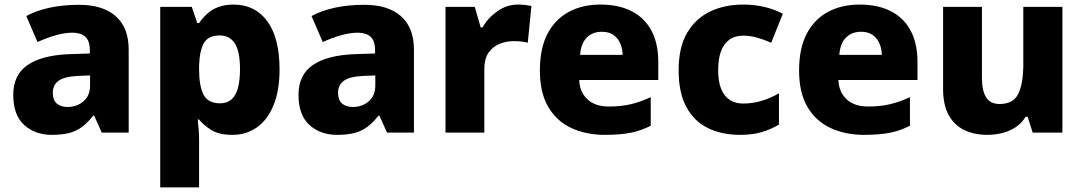

<svg xmlns="http://www.w3.org/2000/svg" viewBox="-20 -580 4738 840"><path d="M326 -559Q430 -559 486.5 -509Q543 -459 543 -363V0H425L392 -74H388Q365 -45 340.5 -26Q316 -7 284 1.5Q252 10 206 10Q134 10 86 -33Q38 -76 38 -165Q38 -252 100 -295Q162 -338 281 -343L373 -346V-359Q373 -402 353 -419.5Q333 -437 297 -437Q263 -437 223 -425.5Q183 -414 144 -396L95 -510Q140 -534 198 -546.5Q256 -559 326 -559ZM323 -248Q261 -245 236 -226.5Q211 -208 211 -174Q211 -142 228.5 -127Q246 -112 275 -112Q317 -112 345.5 -137Q374 -162 374 -206V-250Z M1002 -560Q1096 -560 1149.5 -487Q1203 -414 1203 -276Q1203 -183 1176.5 -119Q1150 -55 1103.5 -22.5Q1057 10 997 10Q938 10 904 -11.5Q870 -33 851 -57H845Q847 -38 849 -15.5Q851 7 851 34V240H681V-550H819L843 -479H851Q866 -501 886 -519.5Q906 -538 934.5 -549Q963 -560 1002 -560ZM941 -425Q891 -425 872 -391.5Q853 -358 851 -292V-277Q851 -204 870.5 -166Q890 -128 943 -128Q972 -128 991.5 -144Q1011 -160 1020.5 -193.5Q1030 -227 1030 -278Q1030 -355 1007.5 -390Q985 -425 941 -425Z M1574 -559Q1678 -559 1734.5 -509Q1791 -459 1791 -363V0H1673L1640 -74H1636Q1613 -45 1588.5 -26Q1564 -7 1532 1.5Q1500 10 1454 10Q1382 10 1334 -33Q1286 -76 1286 -165Q1286 -252 1348 -295Q1410 -338 1529 -343L1621 -346V-359Q1621 -402 1601 -419.5Q1581 -437 1545 -437Q1511 -437 1471 -425.5Q1431 -414 1392 -396L1343 -510Q1388 -534 1446 -546.5Q1504 -559 1574 -559ZM1571 -248Q1509 -245 1484 -226.5Q1459 -208 1459 -174Q1459 -142 1476.5 -127Q1494 -112 1523 -112Q1565 -112 1593.5 -137Q1622 -162 1622 -206V-250Z M2246 -560Q2262 -560 2279 -558Q2296 -556 2305 -554L2289 -393Q2279 -396 2264 -398Q2249 -400 2226 -400Q2198 -400 2169 -389.5Q2140 -379 2119.5 -352.5Q2099 -326 2099 -275V0H1929V-550H2057L2083 -460H2091Q2114 -501 2155.5 -530.5Q2197 -560 2246 -560Z M2607 -560Q2686 -560 2742.5 -531.5Q2799 -503 2829.5 -447Q2860 -391 2860 -309V-230H2514Q2516 -178 2549.5 -146Q2583 -114 2645 -114Q2697 -114 2739.5 -124Q2782 -134 2827 -155V-30Q2787 -9 2741 0.5Q2695 10 2626 10Q2544 10 2479.5 -20Q2415 -50 2378.5 -112.5Q2342 -175 2342 -271Q2342 -369 2375.5 -432.5Q2409 -496 2468.5 -528Q2528 -560 2607 -560ZM2613 -441Q2573 -441 2547.5 -416Q2522 -391 2518 -340H2704Q2703 -383 2680 -412Q2657 -441 2613 -441Z M3218 10Q3137 10 3076.5 -20Q3016 -50 2982.5 -112.5Q2949 -175 2949 -272Q2949 -373 2986 -436Q3023 -499 3086.5 -529.5Q3150 -560 3232 -560Q3281 -560 3325 -549.5Q3369 -539 3405 -520L3354 -393Q3322 -407 3292 -415.5Q3262 -424 3231 -424Q3197 -424 3172.5 -407.5Q3148 -391 3135 -357.5Q3122 -324 3122 -273Q3122 -222 3135.5 -190Q3149 -158 3173.5 -142.5Q3198 -127 3231 -127Q3273 -127 3312.5 -139Q3352 -151 3388 -172V-35Q3355 -15 3314 -2.5Q3273 10 3218 10Z M3741 -560Q3820 -560 3876.5 -531.5Q3933 -503 3963.5 -447Q3994 -391 3994 -309V-230H3648Q3650 -178 3683.5 -146Q3717 -114 3779 -114Q3831 -114 3873.5 -124Q3916 -134 3961 -155V-30Q3921 -9 3875 0.5Q3829 10 3760 10Q3678 10 3613.5 -20Q3549 -50 3512.5 -112.5Q3476 -175 3476 -271Q3476 -369 3509.5 -432.5Q3543 -496 3602.5 -528Q3662 -560 3741 -560ZM3747 -441Q3707 -441 3681.5 -416Q3656 -391 3652 -340H3838Q3837 -383 3814 -412Q3791 -441 3747 -441Z M4628 -550V0H4498L4476 -69H4467Q4450 -41 4423.5 -23.5Q4397 -6 4365 2Q4333 10 4299 10Q4243 10 4199 -11Q4155 -32 4130.5 -76.5Q4106 -121 4106 -191V-550H4276V-239Q4276 -183 4294.5 -154Q4313 -125 4353 -125Q4414 -125 4435.5 -170.5Q4457 -216 4457 -300V-550Z"/></svg>

Font: Noto Sans Syriac Eastern ExtraBold
Style: Regular
Weight: 800
Designer: Patrick Giasson and the Monotype Design Team
Foundry: Monotype Imaging Inc.
Version: Version 3.001